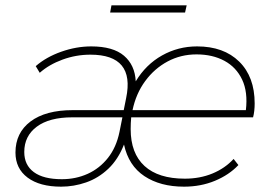

<svg xmlns="http://www.w3.org/2000/svg" viewBox="-20 -697 1024 720"><path d="M209 3Q129 3 83.5 -31Q38 -65 38 -125Q38 -199 94.5 -241.5Q151 -284 253 -284H444L453 -329Q487 -492 319 -492Q265 -492 214.5 -473.5Q164 -455 129 -424L114 -449Q153 -483 209.5 -503Q266 -523 322 -523Q404 -523 445 -488Q486 -453 489 -392Q527 -455 587.5 -489Q648 -523 719 -523Q819 -523 877 -466Q935 -409 935 -309Q935 -295 933.5 -281.5Q932 -268 929 -257H472Q470 -235 470 -213Q470 -122 522 -74.5Q574 -27 673 -27Q730 -27 777 -46.5Q824 -66 856 -101L874 -78Q839 -41 786 -19Q733 3 670 3Q581 3 521.5 -36.5Q462 -76 445 -155Q423 -99 386 -64Q349 -29 303 -13Q257 3 209 3ZM477 -284H902Q910 -352 888 -398.5Q866 -445 821.5 -469Q777 -493 717 -493Q658 -493 608.5 -466.5Q559 -440 524.5 -393Q490 -346 477 -284ZM439 -257H251Q165 -257 118 -222Q71 -187 71 -127Q71 -78 107 -51.5Q143 -25 212 -25Q264 -25 308.5 -45Q353 -65 384.5 -104.5Q416 -144 428 -202ZM393 -650 398 -677H680L674 -650Z"/></svg>

Font: Montserrat ExtraLight
Style: Italic
Weight: 200
Italic angle: -11.3°
Designer: Julieta Ulanovsky
Foundry: Julieta Ulanovsky
Version: Version 9.000; ttfautohint (v1.8.4.7-5d5b)